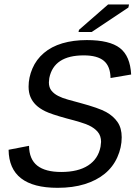

<svg xmlns="http://www.w3.org/2000/svg" viewBox="-20 -853 640 882"><path d="M244.6 9.8Q21.5 9.8 19.5 -165L113.3 -183.1Q114.3 -121.1 151.4 -92Q188.5 -63 261.2 -63Q338.9 -63 385 -93Q431.2 -123 441.9 -179.2L444.3 -201.2Q444.3 -228.5 429.4 -246.6Q414.6 -264.6 388.2 -277.1Q361.8 -289.6 285.6 -309.1Q214.8 -328.6 188 -341.8Q161.1 -355 144.8 -371.1Q128.4 -387.2 119.9 -407.7Q111.3 -428.2 111.3 -455.1Q111.3 -497.1 128.9 -538.3Q146.5 -579.6 181.4 -609.4Q216.3 -639.2 266.6 -654.1Q316.9 -668.9 378.9 -668.9Q483.4 -668.9 530.8 -632.3Q578.1 -595.7 582.5 -510.7L487.8 -494.6Q486.8 -548.8 457 -573.7Q427.2 -598.6 364.7 -598.6Q227.5 -598.6 206.5 -494.6L204.6 -474.6Q204.6 -451.7 216.1 -437Q227.5 -422.4 247.1 -412.4Q266.6 -402.3 292.5 -395.3Q318.4 -388.2 347.2 -380.4Q434.1 -356.9 467.5 -338.4Q501 -319.8 520 -292.2Q539.1 -264.6 539.1 -222.2Q539.1 -175.3 519 -130.6Q499 -85.9 461.2 -54.9Q423.3 -23.9 369.1 -7.1Q314.9 9.8 244.6 9.8ZM340.8 -706.1 342.8 -715.8 476.6 -832.5H572.8L569.8 -818.4L401.4 -706.1Z"/></svg>

Font: Cousine
Style: Italic
Weight: 400
Italic angle: -12°
Monospace: yes
Designer: Steve Matteson
Foundry: Monotype Imaging Inc.
Version: Version 1.21